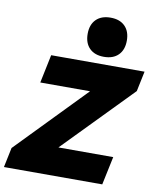

<svg xmlns="http://www.w3.org/2000/svg" viewBox="-137 -1061 931 1141"><g transform="rotate(10 328.5 -490.0)"><path d="M-33.7 2 -8.8 -117.2 392.1 -530.3H91.8L127.4 -701.2H690.9L665.5 -579.6L265.1 -168.9H595.7L559.6 2ZM437 -746.1Q381.3 -746.1 350.1 -777.3Q318.8 -808.6 318.8 -864.3Q318.8 -919.9 350.1 -951.2Q381.3 -982.4 437 -982.4Q492.7 -982.4 523.9 -951.2Q555.2 -919.9 555.2 -864.3Q555.2 -808.6 523.9 -777.3Q492.7 -746.1 437 -746.1Z"/></g></svg>

Font: Schibsted Grotesk Black
Style: Italic
Weight: 900
Italic angle: -12°
Designer: Bakken & Baeck AS, Henrik Kongsvoll
Foundry: Schibsted ASA
Version: Version 1.100;gftools[0.9.25]